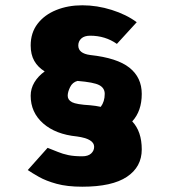

<svg xmlns="http://www.w3.org/2000/svg" viewBox="-20 -698 640 726"><path d="M236 -336Q236 -320 252.5 -311.5Q269 -303 321 -300Q343 -298 361 -294Q376 -314 376 -343Q376 -365 355.5 -376Q335 -387 273 -392Q254 -387 245 -368.5Q236 -350 236 -336ZM85 -55 160 -139Q181 -131 199 -123.5Q217 -116 238.5 -111.5Q260 -107 291 -107Q313 -107 324.5 -117.5Q336 -128 336 -143Q336 -173 271 -182Q190 -190 143 -231.5Q96 -273 96 -336Q96 -363 110 -386.5Q124 -410 149 -428Q123 -444 109.5 -468Q96 -492 96 -526Q96 -574 122 -608Q148 -642 192.5 -660Q237 -678 291 -678Q347 -678 402.5 -660.5Q458 -643 497 -614L422 -532Q378 -563 321 -563Q299 -563 287.5 -552.5Q276 -542 276 -526Q276 -496 321 -490Q423 -479 469.5 -442Q516 -405 516 -343Q516 -278 480 -239Q516 -201 516 -133Q516 -67 460 -29.5Q404 8 291 8Q234 8 194 -3Q154 -14 127.5 -29Q101 -44 85 -55Z"/></svg>

Font: Epunda Sans Black
Style: Regular
Weight: 900
Designer: Simon Atzbach
Foundry: typofactur
Version: Version 2.204; ttfautohint (v1.8.4.7-5d5b)